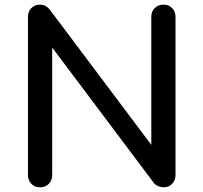

<svg xmlns="http://www.w3.org/2000/svg" viewBox="-20 -801 870 821"><path d="M151.4 0Q128.9 0 114.3 -14.6Q99.6 -30.3 99.6 -51.8Q99.6 -277.3 99.6 -728.5Q99.6 -752 114.3 -766.6Q128.9 -781.2 151.4 -781.2Q174.8 -781.2 191.4 -761.7Q335.9 -568.4 627 -181.6Q627 -318.4 627 -728.5Q627 -752 641.6 -766.6Q657.2 -781.2 678.7 -781.2Q702.1 -781.2 715.8 -766.6Q730.5 -752 730.5 -728.5Q730.5 -502.9 730.5 -51.8Q730.5 -30.3 715.8 -14.6Q702.1 0 678.7 0Q668.9 0 657.2 -4.9Q646.5 -8.8 638.7 -17.6Q494.1 -210.9 203.1 -597.7Q203.1 -461.9 203.1 -51.8Q203.1 -30.3 188.5 -14.6Q173.8 0 151.4 0Z"/></svg>

Font: Abed
Style: Bold
Weight: 700
Designer: Johan Aakerlund
Version: Version 3.105